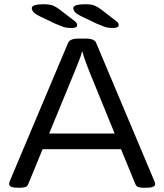

<svg xmlns="http://www.w3.org/2000/svg" viewBox="-20 -884 775 906"><path d="M66 2Q23 2 23 -15Q23 -18 23.5 -21.5Q24 -25 26 -29L301 -681Q309 -702 351 -702H384Q426 -702 434 -681L709 -28Q712 -21 712 -15Q712 2 669 2H660Q644 2 633.5 -1Q623 -4 618 -17L551 -180H181L114 -17Q109 -4 98.5 -1Q88 2 73 2ZM333 -548 212 -254H521L401 -548Q393 -568 383.5 -594Q374 -620 369 -640H367Q363 -623 352.5 -597Q342 -571 333 -548ZM318 -752Q293 -752 277.5 -757.5Q262 -763 239 -773L170 -806Q142 -820 136 -829Q130 -838 130 -846Q130 -855 145 -859.5Q160 -864 183 -864Q215 -864 229.5 -858Q244 -852 259 -841L333 -784Q340 -779 342 -774Q344 -769 344 -765Q344 -752 318 -752ZM514 -752Q489 -752 473.5 -757.5Q458 -763 435 -773L366 -806Q338 -820 332 -829Q326 -838 326 -846Q326 -855 341 -859.5Q356 -864 379 -864Q411 -864 425.5 -858Q440 -852 455 -841L529 -784Q536 -779 538 -774Q540 -769 540 -765Q540 -752 514 -752Z"/></svg>

Font: Asap Expanded
Style: Regular
Weight: 400
Width: 7
Designer: Pablo Cosgaya
Foundry: Omnibus-Type
Version: Version 3.001; ttfautohint (v1.8.4.7-5d5b)